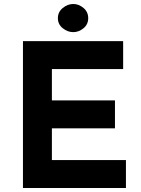

<svg xmlns="http://www.w3.org/2000/svg" viewBox="-20 -942 706 962"><path d="M95 -736H597V-596H240V-439H556V-299H240V-140H611V0H95ZM270 -851Q270 -882 294.5 -902Q319 -922 347 -922Q375 -922 398.5 -902Q422 -882 422 -851Q422 -820 398.5 -800.5Q375 -781 347 -781Q319 -781 294.5 -800.5Q270 -820 270 -851Z"/></svg>

Font: Reem Kufi Ink
Style: Bold
Weight: 700
Designer: Khaled Hosny
Version: Version 1.002